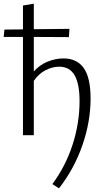

<svg xmlns="http://www.w3.org/2000/svg" viewBox="-40 -736 586 1045"><path d="M453 -199Q453 -74 408.5 54.5Q364 183 281 289L245 266Q317 169 355 51.5Q393 -66 393 -185Q393 -280 366 -326.5Q339 -373 282 -373Q245 -373 208 -354Q171 -335 144 -296V0H85V-535H-20L-16 -575L85 -576V-706L144 -716V-577L338 -579L335 -534L144 -535V-347Q176 -383 219 -400.5Q262 -418 306 -418Q378 -418 415.5 -366Q453 -314 453 -199Z"/></svg>

Font: Ysabeau Infant Semilight
Style: Regular
Weight: 300
Designer: Christian Thalmann (Catharsis Fonts)
Version: Version 0.003